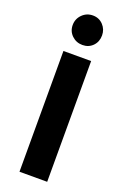

<svg xmlns="http://www.w3.org/2000/svg" viewBox="-172 -963 664 1016"><g transform="rotate(20 160.5 -455.0)"><path d="M238 0V-680H82V0ZM165 -744Q200 -744 223 -767.5Q246 -791 246 -827Q246 -861 223 -885.5Q200 -910 165 -910Q130 -910 105.5 -885.5Q81 -861 81 -826Q81 -791 105.5 -767.5Q130 -744 165 -744Z"/></g></svg>

Font: Catamaran ExtraBold
Style: Regular
Weight: 800
Designer: Pria Ravichandran
Version: Version 2.000